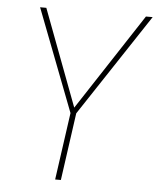

<svg xmlns="http://www.w3.org/2000/svg" viewBox="-50 -725 633 768"><g transform="rotate(5 266.0 -340.5)"><path d="M532 -681 261 -271 223 0H200L238 -270L80 -681H105L251 -293L505 -681Z"/></g></svg>

Font: Fira Sans Thin
Style: Italic
Weight: 250
Italic angle: -8°
Designer: Carrois Corporate & Edenspiekermann AG
Foundry: Carrois Corporate GbR & Edenspiekermann AG
Version: Version 4.203